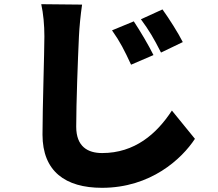

<svg xmlns="http://www.w3.org/2000/svg" viewBox="-20 -818 1040 917"><path d="M619 -716 515 -673C554 -618 574 -578 606 -509L713 -555C691 -600 649 -671 619 -716ZM756 -773 653 -726C692 -673 714 -636 749 -567L853 -617C831 -661 787 -730 756 -773ZM372 -796 177 -798C187 -753 192 -698 192 -644C192 -569 183 -301 183 -175C183 0 292 79 467 79C700 79 848 -59 911 -155L801 -290C728 -178 623 -87 468 -87C400 -87 344 -117 344 -213C344 -323 352 -539 357 -644C359 -688 365 -748 372 -796Z"/></svg>

Font: Noto Sans TC Black
Style: Regular
Weight: 900
Designer: Ryoko NISHIZUKA 西塚涼子 (kana, bopomofo & ideographs); Paul D. Hunt (Latin, Greek & Cyrillic); Sandoll Communications 산돌커뮤니
Foundry: Adobe
Version: Version 2.004;hotconv 1.0.118;makeotfexe 2.5.65603